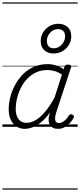

<svg xmlns="http://www.w3.org/2000/svg" viewBox="-20 -1050 663 1590"><path d="M187 17Q145 17 115 -3Q85 -23 68.5 -59.5Q52 -96 52 -146Q52 -191 64.5 -242.5Q77 -294 103 -343Q129 -392 167.5 -432Q206 -472 258 -495.5Q310 -519 376 -519Q409 -519 444 -508Q479 -497 507 -477L513 -495Q517 -507 523.5 -511Q530 -515 543 -515Q562 -515 566.5 -507.5Q571 -500 567 -488L443 -111Q436 -86 436 -68Q436 -50 444 -40.5Q452 -31 467 -31Q484 -31 499.5 -40Q515 -49 528 -63.5Q541 -78 550 -93Q555 -100 562.5 -103.5Q570 -107 580 -100Q592 -94 592.5 -86Q593 -78 588 -71Q577 -51 558.5 -31Q540 -11 515.5 3Q491 17 460 17Q438 17 422 10Q406 3 396.5 -10Q387 -23 384 -41Q381 -59 384 -81Q387 -91 389.5 -100.5Q392 -110 395 -119Q357 -67 319.5 -37Q282 -7 248 5Q214 17 187 17ZM110 -150Q110 -115 120 -88.5Q130 -62 150 -47.5Q170 -33 202 -33Q237 -33 275.5 -55.5Q314 -78 353.5 -124.5Q393 -171 432 -243L493 -433Q458 -455 429 -462.5Q400 -470 372 -470Q318 -470 275.5 -449Q233 -428 202 -394Q171 -360 150.5 -317.5Q130 -275 120 -231.5Q110 -188 110 -150ZM422 -607Q378 -607 347.5 -633.5Q317 -660 317 -711Q317 -749 336.5 -781Q356 -813 389 -833Q422 -853 464 -853Q509 -853 539.5 -826.5Q570 -800 570 -749Q570 -711 550.5 -678.5Q531 -646 498 -626.5Q465 -607 422 -607ZM424 -650Q451 -650 472.5 -664.5Q494 -679 506.5 -701.5Q519 -724 519 -749Q519 -779 503 -794Q487 -809 462 -809Q435 -809 414 -795Q393 -781 380.5 -758.5Q368 -736 368 -711Q368 -681 384 -665.5Q400 -650 424 -650ZM0 510H623V520H0ZM0 -20H623V0H0ZM0 -505H623V-500H0ZM0 -1030H623V-1020H0Z"/></svg>

Font: Playwrite CO Guides
Style: Regular
Weight: 400
Designer: Veronika Burian, José Scaglione
Foundry: TypeTogether
Version: Version 1.003